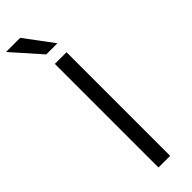

<svg xmlns="http://www.w3.org/2000/svg" viewBox="-317 -898 904 904"><g transform="rotate(-45 135.0 -446.0)"><path d="M107.9 -750H182.1L76.2 -892.1H-18.1ZM105 0H182.6V-689.9H105Z"/></g></svg>

Font: HK Grotesk
Style: Regular
Weight: 400
Designer: Alfredo Marco Pradil and Stefan Peev
Foundry: Hanken Design Co.
Version: Version 1.045;PS 001.045;hotconv 1.0.88;makeotf.lib2.5.64775